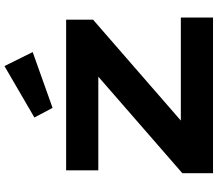

<svg xmlns="http://www.w3.org/2000/svg" viewBox="-78 -915 993 877"><g transform="rotate(-90 418.5 -476.5)"><path d="M65.9 0V-140.1L506.8 -523.9H79.1V-670.9H767.1V-547.9L306.2 -147H776.9V0ZM619.1 -823.7 364.3 -732.9 320.3 -815.9 555.2 -952.6Z"/></g></svg>

Font: Syncopate
Style: Bold
Weight: 700
Designer: Astigmatic (AOETI)
Foundry: Astigmatic (AOETI)
Version: Version 1.001 2011